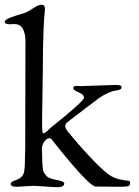

<svg xmlns="http://www.w3.org/2000/svg" viewBox="-20 -780 585 807"><path d="M40 -679C71.3 -679 87 -654 87 -604L86 -160L85 -116C85 -83.3 83 -61.3 79 -50C75 -38.7 65.3 -30 50 -24C33.3 -19.3 25 -13.7 25 -7C25 1 33 5 49 5L122 1L219 7C239.7 7 250 1.7 250 -9C250 -15 238.8 -20 216.5 -24C194.2 -28 180.2 -33.8 174.5 -41.5C168.8 -49.2 165.7 -53.3 165 -54C159.7 -60.7 157 -88 157 -136L156 -153C156 -165 159.5 -175.7 166.5 -185C173.5 -194.3 179.8 -199 185.5 -199C191.2 -199 194.8 -197.7 196.5 -195C198.2 -192.3 207.7 -180.3 225 -159C313 -50.3 365.3 4 382 4L486 5C502 5 512.8 4.2 518.5 2.5C524.2 0.8 527 -4 527 -12C527 -18 523 -21 515 -21C507 -21 493.8 -23.3 475.5 -28C457.2 -32.7 439 -43 421 -59C377.7 -97 325.7 -153 265 -227C257.7 -237 254 -244.7 254 -250C254 -255.3 256.7 -260.3 262 -265C267.3 -269.7 281.7 -280.8 305 -298.5L353 -335L375.5 -352C381.8 -356.7 386.2 -360 388.5 -362C390.8 -364 393 -365.7 395 -367C422.3 -385.7 447 -396.7 469 -400C475.7 -400.7 481 -402 485 -404C489 -406 491 -409.7 491 -415C491 -420.3 482.3 -423 465 -423L318 -418L300 -419C292 -419 288 -415.7 288 -409C288 -403.7 295.5 -398 310.5 -392C325.5 -386 333 -378.3 333 -369C333 -359.7 286.3 -317.7 193 -243C190.3 -241 185.8 -236.7 179.5 -230C173.2 -223.3 167 -220 161 -220C158.3 -220 157 -234 157 -262V-283L160 -488C160 -547.3 161 -603.3 163 -656C163.7 -674 164.5 -689.2 165.5 -701.5C166.5 -713.8 167.3 -723.2 168 -729.5C168.7 -735.8 169 -739.7 169 -741C169 -753.7 164.7 -760 156 -760C147.3 -760 138.5 -757.2 129.5 -751.5C120.5 -745.8 114 -741.8 110 -739.5C106 -737.2 103.3 -735.5 102 -734.5C100.7 -733.5 98.5 -732.3 95.5 -731C92.5 -729.7 90.8 -728.8 90.5 -728.5C90.2 -728.2 88.2 -727.3 84.5 -726C80.8 -724.7 78.3 -723.8 77 -723.5C75.7 -723.2 71.8 -722 65.5 -720C59.2 -718 53.7 -716.3 49 -715C16.3 -705 0 -696.3 0 -689C0 -681.7 6.7 -678 20 -678Z"/></svg>

Font: Sorts Mill Goudy
Style: Regular
Weight: 400
Version: Version 003.101